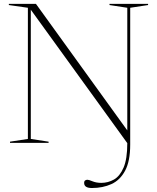

<svg xmlns="http://www.w3.org/2000/svg" viewBox="-20 -735 808 988"><path d="M650 9Q650 94 624 143Q598 192 553.5 212.2Q509 232.5 453 232.5Q413 232.5 413 206.5Q413 196.5 418.5 193.2Q424 190 430 190Q437 190 456.2 198Q475.5 206 501.5 206Q536 206 566.5 188.8Q597 171.5 616 127.2Q635 83 635 1.5L138.5 -685V-20L230 -6V0H31.5V-6L123.5 -20V-695L25.5 -709V-715H165L635 -64V-695L543.5 -709V-715H742V-709L650 -695Z"/></svg>

Font: Newsreader Display ExtraLight
Style: Regular
Weight: 275
Designer: Hugues Gentile
Foundry: Production Type
Version: Version 1.002